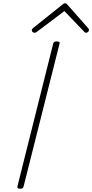

<svg xmlns="http://www.w3.org/2000/svg" viewBox="-20 -1144 566 1178"><path d="M103 14Q93 14 89 10Q85 6 87 -1L306 -875Q308 -883 313 -886.5Q318 -890 329 -890Q339 -890 343.5 -886.5Q348 -883 345 -875L125 -1Q123 6 119 10Q115 14 103 14ZM192 -943Q185 -943 180 -947.5Q175 -952 175 -959Q175 -962 176.5 -965Q178 -968 182 -971L362 -1115Q368 -1120 371.5 -1122Q375 -1124 379 -1124Q383 -1124 386.5 -1122Q390 -1120 394 -1115L521 -971Q523 -969 524.5 -966Q526 -963 526 -959Q526 -953 520 -948Q514 -943 508 -943Q505 -943 501.5 -944.5Q498 -946 496 -950L375 -1076L209 -951Q203 -946 199.5 -944.5Q196 -943 192 -943Z"/></svg>

Font: Playwrite IS Thin
Style: Regular
Weight: 250
Designer: Veronika Burian, José Scaglione
Foundry: TypeTogether
Version: Version 1.002